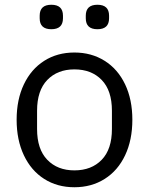

<svg xmlns="http://www.w3.org/2000/svg" viewBox="-20 -775 627 808"><path d="M147 -698V-709Q147 -755 196 -755Q245 -755 245 -709V-698Q245 -652 196 -652Q147 -652 147 -698ZM341 -698V-709Q341 -755 390 -755Q439 -755 439 -709V-698Q439 -652 390 -652Q341 -652 341 -698ZM50 -271Q50 -356 80.5 -420Q111 -484 166 -519Q221 -554 293 -554Q365 -554 420.5 -519Q476 -484 506.5 -420Q537 -356 537 -271Q537 -186 506.5 -121.5Q476 -57 420.5 -22Q365 13 293 13Q221 13 166 -22Q111 -57 80.5 -121.5Q50 -186 50 -271ZM451 -232V-309Q451 -394 408 -438.5Q365 -483 293 -483Q222 -483 179 -438.5Q136 -394 136 -309V-232Q136 -147 179 -102.5Q222 -58 293 -58Q365 -58 408 -102.5Q451 -147 451 -232Z"/></svg>

Font: IBM Plex Sans JP
Style: Regular
Weight: 400
Designer: Mike Abbink; Paul van der Laan; Pieter van Rosmalen; Wujin Sim; Yejin Wi; Jinhee Kim; Boomi Park; Yona Kim; Kichan Ma
Foundry: Sandoll Inc.
Version: Version 1.000